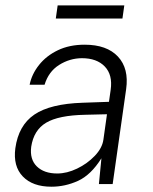

<svg xmlns="http://www.w3.org/2000/svg" viewBox="-20 -696 578 726"><path d="M174.5 10Q103.5 10 66.2 -28.8Q29 -67.5 38 -135.5Q50 -222 110 -262.8Q170 -303.5 292.5 -307.5L392 -311L398.5 -356.5Q406.5 -413 376.2 -444.5Q346 -476 289.5 -476Q243 -475.5 203.2 -450.2Q163.5 -425 148.5 -375.5H92Q100 -415.5 127.5 -450.2Q155 -485 198.8 -506Q242.5 -527 300 -527Q384 -527 426 -482Q468 -437 457 -359L406 0H354L363.5 -97.5Q324 -34.5 275.2 -12.2Q226.5 10 174.5 10ZM196.5 -40Q233 -40 271.5 -58.5Q310 -77 338.2 -106.5Q366.5 -136 371 -168L384.5 -264L302 -262Q201.5 -260 154.5 -232Q107.5 -204 98 -141Q92 -93.5 119.2 -66.8Q146.5 -40 196.5 -40ZM191 -626 198 -675.5H450L443 -626Z"/></svg>

Font: Public Sans ExtraLight
Style: Italic
Weight: 200
Italic angle: -8°
Designer: The Public Sans project authors (U.S. Web Design System). Libre Franklin designed by Pablo Impallari and Rodrigo Fuenzal
Version: Version 1.007; ttfautohint (v1.8.1) -l 8 -r 50 -G 200 -x 14 